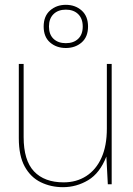

<svg xmlns="http://www.w3.org/2000/svg" viewBox="-20 -764 553 796"><path d="M241 12Q191 12 149 -8.5Q107 -29 82.5 -73.5Q58 -118 58 -191V-499H78V-196Q78 -99 121 -53.5Q164 -8 244 -8Q297 -8 337.5 -34Q378 -60 400.5 -109.5Q423 -159 423 -231V-499H443V0H427L421 -115Q394 -46 345.5 -17Q297 12 241 12ZM253 -565Q214 -565 187.5 -588Q161 -611 161 -654Q161 -697 187.5 -720.5Q214 -744 253 -744Q292 -744 318.5 -720.5Q345 -697 345 -654Q345 -611 318.5 -588Q292 -565 253 -565ZM253 -585Q285 -585 304 -603Q323 -621 323 -654Q323 -687 304 -705.5Q285 -724 253 -724Q221 -724 202 -705.5Q183 -687 183 -654Q183 -621 202 -603Q221 -585 253 -585Z"/></svg>

Font: DM Sans 20pt Thin
Style: Regular
Weight: 250
Version: Version 4.004;gftools[0.9.30]